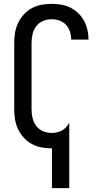

<svg xmlns="http://www.w3.org/2000/svg" viewBox="-20 -763 540 998"><path d="M250 215V8H247Q221 8 194.5 3Q168 -2 144.5 -15Q121 -28 103 -48Q85 -68 73.5 -92.5Q62 -117 58 -143.5Q54 -170 54 -196V-539Q54 -565 58 -591.5Q62 -618 73.5 -642.5Q85 -667 103 -687Q121 -707 144.5 -720Q168 -733 194.5 -738Q221 -743 247 -743Q272 -743 297 -739Q322 -735 344.5 -724Q367 -713 385.5 -695.5Q404 -678 416 -656Q428 -634 434 -609.5Q440 -585 440 -560V-557H350V-558Q350 -579 343.5 -599Q337 -619 322.5 -634.5Q308 -650 288 -656.5Q268 -663 247 -663Q224 -663 202.5 -653.5Q181 -644 167.5 -625.5Q154 -607 149 -584.5Q144 -562 144 -539V-196Q144 -173 149 -150.5Q154 -128 167.5 -109.5Q181 -91 202.5 -81.5Q224 -72 247 -72Q261 -72 274 -74.5Q287 -77 299 -83Q311 -89 320.5 -98.5Q330 -108 337 -120L338 -122H340V215Z"/></svg>

Font: Iosevka Curly Medium
Style: Regular
Weight: 500
Monospace: yes
Designer: Belleve Invis
Foundry: Belleve Invis
Version: Version 22.1.2; ttfautohint (v1.8.4)